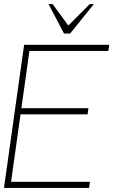

<svg xmlns="http://www.w3.org/2000/svg" viewBox="-30 -919 576 939"><path d="M-10.5 0 88 -700H504L500 -670H114L74.5 -390H402.5L398.5 -360H70.5L24 -30H410L405.5 0ZM283 -755 207.5 -899H227.5L304 -794L409 -899H429L313 -755Z"/></svg>

Font: Urbanist Thin
Style: Italic
Weight: 100
Italic angle: -8°
Designer: Corey Hu
Foundry: Corey Hu
Version: Version 1.321; ttfautohint (v1.8.4.7-5d5b)